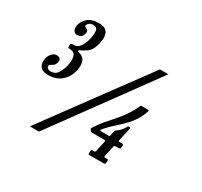

<svg xmlns="http://www.w3.org/2000/svg" viewBox="-164 -986 1327 1259"><g transform="rotate(30 500.0 -356.5)"><path d="M58.5 -385.5Q63.5 -408.5 79 -425.5Q94.5 -442.5 114 -442.5Q152 -442.5 144 -406Q140 -388 130 -380Q120 -372 111 -367.5Q102 -363 100.5 -356.5Q98 -345 108 -337.5Q118 -330 132 -330Q167 -330 184.5 -358.8Q202 -387.5 210 -422.5Q219 -462.5 211.5 -490Q204 -517.5 174 -520Q164 -521 158 -520.8Q152 -520.5 152.5 -533.5L153.5 -543.5Q154 -556 162.8 -556Q171.5 -556 181.5 -556.5Q202 -558 216 -573.5Q230 -589 238.5 -610.2Q247 -631.5 251 -649.5Q258.5 -683 255.2 -708.5Q252 -734 223 -734Q203.5 -734 193 -725.8Q182.5 -717.5 179.5 -706Q178 -699 186.8 -695.5Q195.5 -692 203.2 -685Q211 -678 207 -660.5Q199 -623.5 161 -623.5Q142.5 -623.5 134 -640Q125.5 -656.5 130.5 -680Q137 -710 165.2 -736.5Q193.5 -763 246.5 -763Q298 -763 314.2 -734.5Q330.5 -706 320.5 -660Q311.5 -620 299.8 -600.5Q288 -581 275 -572.5Q262 -564 249.5 -556.5Q238.5 -550 229.8 -546.5Q221 -543 220 -538Q219 -534.5 225.8 -532.2Q232.5 -530 241.5 -527Q273 -515 279.8 -485.8Q286.5 -456.5 279 -422Q267 -370 228.5 -335.5Q190 -301 126 -301Q83.5 -301 67 -325.2Q50.5 -349.5 58.5 -385.5ZM746 -700H810L263 50H194ZM748 -10.5 747 7Q746.5 18 735.5 18H628Q616.5 18 617 7.5L618 -9Q618.5 -19 630 -19H640Q649.5 -19 651.5 -28L668.5 -106Q670.5 -113.5 669.2 -115.8Q668 -118 660.5 -118H570Q562.5 -118 560.2 -119Q558 -120 555.5 -123.5L549.5 -133Q546.5 -137 547.5 -139.8Q548.5 -142.5 552.5 -148.5Q584.5 -198 619.2 -235.8Q654 -273.5 687.2 -315Q720.5 -356.5 749 -416Q752.5 -423 754.2 -427.5Q756 -432 766 -432H805.5Q815 -432 817 -430Q819 -428 816 -419Q794 -358 758.5 -316.5Q723 -275 684 -241.5Q645 -208 612.5 -170.5Q606 -163.5 607.2 -159.2Q608.5 -155 621.5 -155H673Q678.5 -155 679.5 -156.8Q680.5 -158.5 681.5 -163.5L689 -197.5Q690.5 -205.5 693 -207Q695.5 -208.5 700.5 -212Q713.5 -220 724.5 -231.8Q735.5 -243.5 747 -263.5Q749.5 -267.5 751 -270.2Q752.5 -273 758.5 -273H762.5Q768.5 -273 769.2 -271.2Q770 -269.5 769 -263.5L748 -169Q746 -160.5 747.8 -157.8Q749.5 -155 757.5 -155H774.5Q784.5 -155 784.5 -144.5L783 -128Q782.5 -118 769.5 -118H748Q736.5 -118 734 -106L717 -30.5Q715.5 -23.5 717.2 -21.2Q719 -19 726.5 -19H736.5Q742.5 -19 745.5 -17.8Q748.5 -16.5 748 -10.5Z"/></g></svg>

Font: Besley* Condensed Medium
Style: Italic
Weight: 500
Width: 3
Italic angle: -13°
Designer: Owen Earl
Foundry: indestructible type*
Version: Version 3.000; ttfautohint (v1.8.3)